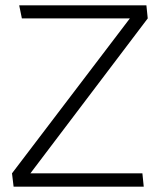

<svg xmlns="http://www.w3.org/2000/svg" viewBox="-20 -700 599 720"><path d="M514 -50H94L534 -631L529 -680H52L62 -631H467L25 -50L31 0H519Z"/></svg>

Font: Catamaran Light
Style: Regular
Weight: 300
Designer: Pria Ravichandran
Version: Version 2.000